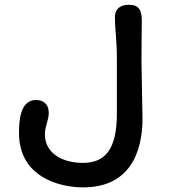

<svg xmlns="http://www.w3.org/2000/svg" viewBox="-20 -789 758 823"><path d="M61.5 -218.3C61.5 -34.2 228 14.2 336.4 14.2C534.7 14.2 590.8 -134.3 590.8 -280.8L586.4 -530.8C586.4 -632.3 587.9 -650.9 587.9 -699.7C587.9 -743.7 576.2 -768.6 533.2 -768.6C499.5 -768.6 472.7 -753.9 472.7 -716.3C472.7 -650.9 481 -632.3 481 -528.3V-302.2C481 -145 428.2 -90.8 335 -90.8C249 -90.8 172.4 -130.9 172.4 -213.9C172.4 -246.1 189 -274.4 189 -305.2C189 -344.2 164.6 -360.4 134.3 -360.4C64.9 -360.4 61.5 -267.1 61.5 -218.3Z"/></svg>

Font: Autour One
Style: Regular
Weight: 400
Designer: Eben Sorkin
Foundry: Eben Sorkin
Version: Version 1.002